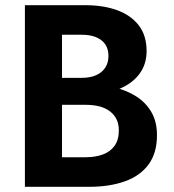

<svg xmlns="http://www.w3.org/2000/svg" viewBox="-20 -720 671 740"><path d="M183 -355H309Q379 -355 432 -374.5Q485 -394 515 -432Q545 -470 545 -523Q545 -583 515 -622Q485 -661 432 -680.5Q379 -700 309 -700H76V0H324Q402 0 461 -21Q520 -42 552.5 -86Q585 -130 585 -199Q585 -251 563.5 -288Q542 -325 505 -348.5Q468 -372 421.5 -383Q375 -394 324 -394H183V-316H311Q338 -316 361 -310.5Q384 -305 401.5 -292.5Q419 -280 428.5 -261.5Q438 -243 438 -217Q438 -181 421.5 -158Q405 -135 376 -124.5Q347 -114 311 -114H219V-586H296Q343 -586 370.5 -565Q398 -544 398 -504Q398 -478 385.5 -459Q373 -440 350 -430Q327 -420 296 -420H183Z"/></svg>

Font: Jost SemiBold
Style: Regular
Weight: 600
Version: Version 3.710